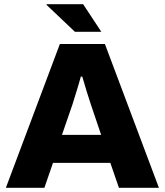

<svg xmlns="http://www.w3.org/2000/svg" viewBox="-20 -897 787 917"><path d="M464 -745 377 -877H203L202 -874L338 -745ZM8 0H192L233 -119H507L548 0H739L481 -687H266ZM276 -253 326 -398C337 -434 356 -493 366 -531H373C384 -492 404 -427 414 -398L463 -253Z"/></svg>

Font: Archivo ExtraBold
Style: Regular
Weight: 800
Designer: Hector Gatti
Foundry: Omnibus-Type
Version: Version 2.001